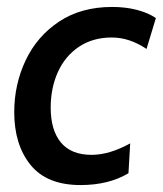

<svg xmlns="http://www.w3.org/2000/svg" viewBox="-20 -523 469 553"><path d="M21 -200Q21 -280 54 -349.5Q87 -419 150.5 -461Q214 -503 303 -503Q342 -503 374.5 -494.5Q407 -486 429 -471L402 -382Q353 -415 302 -415Q247 -415 207 -388Q167 -361 146.5 -315Q126 -269 126 -213Q126 -148 155.5 -112.5Q185 -77 244 -77Q295 -77 355 -110L350 -24Q293 10 212 10Q115 10 68 -48Q21 -106 21 -200Z"/></svg>

Font: Cabin Medium
Style: Italic
Weight: 500
Italic angle: -7°
Designer: Pablo Impallari
Foundry: Pablo Impallari. http://www.impallari.com Igino Marini. http://www.ikern.com
Version: Version 2.200